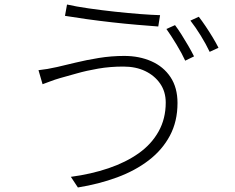

<svg xmlns="http://www.w3.org/2000/svg" viewBox="-20 -791 1040 848"><path d="M712 -338Q712 -386 687.5 -421.5Q663 -457 621.5 -477Q580 -497 525 -497Q466 -497 414 -488Q362 -479 320 -467Q278 -455 245 -446Q221 -439 203 -432Q185 -425 168 -419L150 -481Q169 -483 189.5 -486.5Q210 -490 232 -495Q267 -503 314 -514.5Q361 -526 416.5 -535Q472 -544 529 -544Q595 -544 648.5 -520.5Q702 -497 733 -450.5Q764 -404 764 -336Q764 -255 730.5 -192Q697 -129 637 -83Q577 -37 497 -7.5Q417 22 324 37L293 -10Q383 -22 459.5 -48Q536 -74 592.5 -114Q649 -154 680.5 -210.5Q712 -267 712 -338ZM276 -771Q316 -762 371.5 -754Q427 -746 486.5 -739.5Q546 -733 599 -729Q652 -725 687 -724L679 -674Q639 -677 585.5 -681.5Q532 -686 474.5 -692.5Q417 -699 363 -706.5Q309 -714 267 -721ZM753 -680Q766 -663 781.5 -638.5Q797 -614 811.5 -589Q826 -564 837 -542L798 -523Q784 -554 759.5 -594.5Q735 -635 715 -663ZM858 -717Q872 -699 888.5 -674.5Q905 -650 920 -625Q935 -600 945 -580L906 -562Q890 -596 866.5 -634Q843 -672 821 -700Z"/></svg>

Font: Noto Sans JP Thin Light
Style: Regular
Weight: 300
Version: Version 2.004-H2;hotconv 1.0.118;makeotfexe 2.5.65603